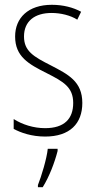

<svg xmlns="http://www.w3.org/2000/svg" viewBox="-20 -559 401 800"><path d="M323 -130C323 -220 264 -249 191 -287C120 -323 80 -346 80 -407C80 -471 125 -505 195 -505C233 -505 274 -495 302 -477L318 -510C285 -528 243 -539 196 -539C97 -539 43 -484 43 -407C43 -323 99 -292 175 -254C244 -219 285 -196 285 -130C285 -64 248 -25 168 -25C120 -25 73 -40 37 -63V-22C66 -6 112 10 168 10C271 10 323 -44 323 -130ZM220 70V61H179C175 102 152 177 138 212V221H158C186 176 208 117 220 70Z"/></svg>

Font: Noto Sans Georgian Condensed ExtraLight
Style: Regular
Weight: 200
Width: 3
Designer: Monotype Design Team, Akaki Razmadze
Foundry: Google LLC
Version: Version 2.005